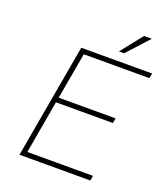

<svg xmlns="http://www.w3.org/2000/svg" viewBox="-165 -1049 1014 1163"><g transform="rotate(20 342.5 -467.0)"><path d="M450 -794 561 -934H611L483 -794ZM98 0 228 -737H685L679 -705H256L203 -406H570L564 -374H197L137 -32H560L555 0Z"/></g></svg>

Font: Tomorrow ExtraLight
Style: Italic
Weight: 275
Italic angle: -10°
Designer: Tony de Marco, Monica Rizzolli
Foundry: Just in Type
Version: Version 2.002